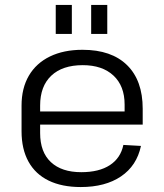

<svg xmlns="http://www.w3.org/2000/svg" viewBox="-20 -748 663 775"><path d="M306 7Q230 7 176.5 -19Q123 -45 95 -95.5Q67 -146 67 -218V-322Q67 -392 96.5 -442.5Q126 -493 181.5 -520Q237 -547 313 -547Q430 -547 493 -485Q556 -423 556 -309V-245H142V-211Q142 -134 185.5 -93.5Q229 -53 308 -53Q380 -53 423.5 -81.5Q467 -110 478 -163L549 -159Q532 -79 468.5 -36Q405 7 306 7ZM142 -298H483V-326Q483 -401 438 -443Q393 -485 314 -485Q232 -485 187 -442.5Q142 -400 142 -322ZM270 -728V-611H205V-728ZM413 -728V-611H348V-728Z"/></svg>

Font: Pathway Extreme 8pt Thin 12pt Light
Style: Regular
Weight: 300
Version: Version 1.001;gftools[0.9.26]